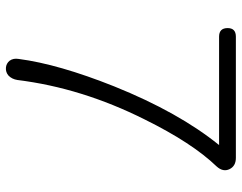

<svg xmlns="http://www.w3.org/2000/svg" viewBox="-100 -658 775 614"><g transform="rotate(90 287.0 -350.5)"><path d="M96.7 -664.1H443.4Q338.9 -535.2 255.9 -329.1Q184.6 -150.4 168 -23.4Q165 -5.9 173.8 5.9Q182.6 16.6 196.3 17.6Q210 18.6 220.7 9.8Q232.4 -1 235.4 -19.5Q260.7 -224.6 361.3 -425.8Q436.5 -578.1 511.7 -656.2Q530.3 -676.8 520.5 -697.3Q510.7 -717.8 484.4 -717.8H96.7Q69.3 -717.8 69.3 -691.4Q69.3 -664.1 96.7 -664.1Z"/></g></svg>

Font: Gulim
Style: Regular
Weight: 400
Version: Version 2.21